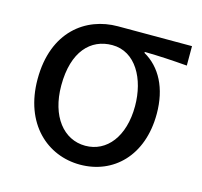

<svg xmlns="http://www.w3.org/2000/svg" viewBox="-86 -637 782 744"><g transform="rotate(15 305.0 -265.0)"><path d="M295 13C428 13 532 -85 532 -254C532 -357 492 -432 425 -470V-474C485 -473 535 -470 596 -465V-543H299C171 -543 51 -456 51 -265C51 -86 164 13 295 13ZM296 -63C209 -63 146 -141 146 -265C146 -402 211 -467 297 -467C391 -467 443 -370 443 -261C443 -139 382 -63 296 -63Z"/></g></svg>

Font: Noto Sans T Chinese Regular
Style: Regular
Weight: 400
Designer: Ryoko NISHIZUKA (kana & ideographs); Paul D. Hunt (Latin, Greek & Cyrillic); Wenlong ZHANG (bopomofo); Sandoll Communica
Foundry: Adobe Systems Incorporated
Version: Version 1.000;PS 1;hotconv 1.0.78;makeotf.lib2.5.61930